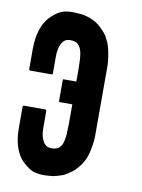

<svg xmlns="http://www.w3.org/2000/svg" viewBox="-81 -746 601 811"><g transform="rotate(10 220.0 -340.5)"><path d="M122.1 -416Q91.8 -416 30.3 -416Q28.3 -416 27.3 -418Q25.4 -418.9 25.4 -420.9Q25.4 -451.2 25.4 -509.8Q25.4 -522.5 26.4 -534.2Q27.3 -545.9 29.3 -558.6Q34.2 -585.9 43.9 -608.4Q53.7 -629.9 67.4 -645.5Q88.9 -668 108.4 -678.7Q127.9 -690.4 166 -690.4Q173.8 -690.4 185.5 -689.5Q197.3 -688.5 208 -687.5Q217.8 -685.5 228.5 -682.6Q239.3 -679.7 249 -674.8Q258.8 -670.9 269.5 -664.1Q279.3 -657.2 289.1 -648.4Q297.9 -639.6 307.6 -628.9Q317.4 -618.2 323.2 -604.5Q331.1 -589.8 335 -577.1Q339.8 -563.5 344.7 -533.2Q347.7 -515.6 348.6 -495.1Q348.6 -474.6 348.6 -450.2Q348.6 -448.2 348.6 -445.3Q348.6 -445.3 348.6 -445.3Q348.6 -445.3 348.6 -444.3Q348.6 -375 348.6 -235.4Q348.6 -235.4 348.6 -235.4Q348.6 -235.4 348.6 -234.4Q348.6 -233.4 348.6 -231.4Q348.6 -208 348.6 -187.5Q347.7 -167 344.7 -149.4Q339.8 -119.1 335 -106.4Q331.1 -93.8 323.2 -79.1Q316.4 -65.4 306.6 -54.7Q297.9 -43.9 289.1 -35.2Q283.2 -30.3 278.3 -26.4Q272.5 -22.5 267.6 -19.5Q261.7 -15.6 255.9 -11.7Q251 -8.8 245.1 -5.9Q234.4 -2 223.6 1Q213.9 3.9 204.1 5.9Q194.3 6.8 184.6 7.8Q174.8 8.8 166 8.8Q127.9 8.8 108.4 -2Q88.9 -12.7 66.4 -35.2Q46.9 -56.6 36.1 -90.8Q25.4 -124 25.4 -168.9Q25.4 -199.2 25.4 -259.8Q25.4 -262.7 27.3 -263.7Q28.3 -265.6 30.3 -265.6Q60.5 -265.6 122.1 -265.6Q124 -265.6 125 -263.7Q127 -262.7 127 -259.8Q127 -236.3 127 -188.5Q127 -177.7 127.9 -168Q128.9 -159.2 130.9 -151.4Q132.8 -143.6 135.7 -137.7Q138.7 -130.9 141.6 -126Q144.5 -122.1 148.4 -118.2Q153.3 -114.3 156.2 -112.3Q161.1 -110.4 166 -109.4Q169.9 -108.4 174.8 -108.4Q182.6 -108.4 188.5 -109.4Q195.3 -111.3 201.2 -113.3Q206.1 -115.2 210 -120.1Q213.9 -124 217.8 -129.9Q221.7 -136.7 223.6 -145.5Q226.6 -154.3 227.5 -165Q229.5 -176.8 229.5 -190.4Q230.5 -205.1 230.5 -222.7Q230.5 -250 230.5 -306.6Q212.9 -306.6 176.8 -306.6Q174.8 -306.6 173.8 -307.6Q172.9 -308.6 172.9 -310.5Q172.9 -339.8 172.9 -400.4Q172.9 -401.4 173.8 -403.3Q174.8 -404.3 176.8 -404.3Q194.3 -404.3 230.5 -404.3Q230.5 -422.9 230.5 -460Q230.5 -476.6 229.5 -491.2Q229.5 -504.9 227.5 -516.6Q226.6 -526.4 223.6 -535.2Q221.7 -543.9 217.8 -549.8Q214.8 -556.6 210 -560.5Q206.1 -565.4 201.2 -567.4Q195.3 -569.3 188.5 -571.3Q182.6 -572.3 174.8 -572.3Q169.9 -572.3 166 -571.3Q161.1 -570.3 156.2 -568.4Q152.3 -566.4 148.4 -562.5Q144.5 -559.6 141.6 -554.7Q137.7 -549.8 135.7 -543Q132.8 -537.1 130.9 -529.3Q128.9 -521.5 127.9 -512.7Q127 -503.9 127 -493.2Q127 -468.8 127 -418.9Q127.9 -418.9 126 -417Q124 -416 122.1 -416Z"/></g></svg>

Font: Typeface
Style: Regular
Weight: 400
Version: Version 1.0